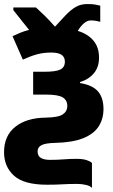

<svg xmlns="http://www.w3.org/2000/svg" viewBox="-20 -697 561 950"><path d="M412 -677Q439 -677 453.5 -674Q468 -671 476 -669V-589Q470 -591 457 -593.5Q444 -596 429 -596Q412 -596 395 -581.5Q378 -567 365 -544Q413 -530 441.5 -497Q470 -464 470 -412Q470 -365 444.5 -334.5Q419 -304 376 -291V-286Q438 -276 465 -244.5Q492 -213 492 -158Q492 -109 468.5 -72Q445 -35 392.5 -13.5Q340 8 253 10Q204 11 185 21.5Q166 32 166 52Q166 75 182.5 84.5Q199 94 227 94Q264 94 294.5 91.5Q325 89 359 89Q388 89 406 94.5Q424 100 435 109V233Q427 223 405.5 218Q384 213 363 213Q320 213 288 215Q256 217 213 217Q99 217 49.5 172.5Q0 128 0 56Q0 -25 55.5 -69.5Q111 -114 207 -115Q268 -116 290.5 -131Q313 -146 313 -173Q313 -201 290.5 -215Q268 -229 207 -229H144V-342H201Q256 -342 278.5 -353Q301 -364 301 -392Q301 -414 285 -425.5Q269 -437 233 -437Q195 -437 162.5 -428Q130 -419 93 -402L42 -518Q63 -528 83 -536Q103 -544 124 -549Q104 -574 82 -601.5Q60 -629 46 -647V-660H158Q176 -644 201 -619.5Q226 -595 252 -565Q282 -598 306 -623Q330 -648 354.5 -662.5Q379 -677 412 -677Z"/></svg>

Font: Noto Sans Disp ExtBd
Style: Regular
Weight: 800
Designer: Monotype Design Team
Foundry: Monotype Imaging Inc.
Version: Version 2.000;GOOG;noto-source:20170915:90ef993387c0; ttfaut